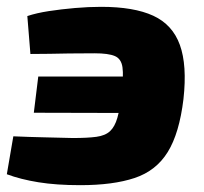

<svg xmlns="http://www.w3.org/2000/svg" viewBox="-29 -529 597 562"><path d="M267 -509Q363 -509 419.5 -483Q476 -457 497.5 -397.5Q519 -338 508 -239Q496 -139 462 -84Q428 -29 365 -8Q302 13 206 13Q136 13 83.5 4.5Q31 -4 -9 -19L10 -130Q55 -128 102 -127Q149 -126 184 -125Q227 -125 253 -128.5Q279 -132 293 -145Q307 -158 314.5 -184Q322 -210 327 -254Q333 -307 329.5 -332Q326 -357 307 -365Q288 -373 248 -373Q202 -373 172 -372.5Q142 -372 117 -371.5Q92 -371 60 -371L51 -482Q78 -491 114 -496.5Q150 -502 190 -505.5Q230 -509 267 -509ZM481 -305 465 -198 70 -199 83 -305Z"/></svg>

Font: Exo 2 ExtraBold
Style: Italic
Weight: 800
Italic angle: -8°
Designer: Natanael Gama
Foundry: Natanael Gama
Version: Version 2.010